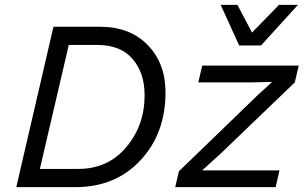

<svg xmlns="http://www.w3.org/2000/svg" viewBox="-20 -770 1253 790"><path d="M964 -583 888 -750H957L1017 -636L1128 -750H1206L1054 -583ZM47 0 200 -660H391Q515 -660 588 -584.5Q661 -509 661 -390Q661 -221 558 -110.5Q455 0 290 0ZM144 -75H302Q424 -75 499.5 -164.5Q575 -254 575 -378Q575 -470 525.5 -527.5Q476 -585 381 -585H263ZM701 0 716 -65 1045 -383 1100 -433 1012 -431H796L812 -500H1209L1193 -431L890 -140L812 -69H1130L1114 0Z"/></svg>

Font: Elaine Sans
Style: Italic
Weight: 400
Italic angle: -13°
Designer: Wei Huang
Foundry: Wei Huang
Version: Version 2.001;December 24, 2019;FontCreator 12.0.0.2547 64-b